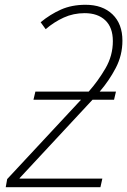

<svg xmlns="http://www.w3.org/2000/svg" viewBox="-20 -783 532 803"><path d="M4 0 10 -34 319 -366H120L128 -400H351Q390 -444 421 -497Q452 -550 452 -611Q452 -668 420.5 -698Q389 -728 334 -728Q287 -728 246.5 -709.5Q206 -691 171 -661L150 -690Q190 -723 235 -743Q280 -763 338 -763Q409 -763 450.5 -723Q492 -683 492 -613Q492 -552 464 -498.5Q436 -445 397 -400H465L457 -366H367L62 -38V-36H408L400 0Z"/></svg>

Font: Noto Sans Disp ExtLt
Style: Italic
Weight: 200
Italic angle: -12°
Designer: Monotype Design Team
Foundry: Monotype Imaging Inc.
Version: Version 2.000;GOOG;noto-source:20170915:90ef993387c0